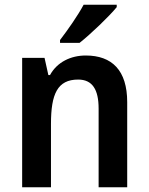

<svg xmlns="http://www.w3.org/2000/svg" viewBox="-20 -786 624 806"><path d="M470 -756V-766H331C307 -721 265 -661 232 -618V-606H314C361 -643 439 -718 470 -756ZM340 -553C278 -553 220 -526 190 -471H183L167 -543H73V0H194V-266C194 -391 221 -452 308 -452C368 -452 394 -410 394 -330V0H514V-357C514 -491 450 -553 340 -553Z"/></svg>

Font: Noto Sans Devanagari UI SemiCondensed SemiBold
Style: Regular
Weight: 600
Width: 4
Designer: Jelle Bosma - Monotype Design Team
Foundry: Monotype Imaging Inc.
Version: Version 2.004